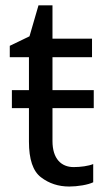

<svg xmlns="http://www.w3.org/2000/svg" viewBox="-20 -679 401 709"><path d="M86.9 -279.8V-155.8C86.9 -90.8 101.6 -46.9 131.3 -24.4C161.1 -1.5 195.8 9.8 235.8 9.8C251 9.8 267.6 8.3 284.7 5.4C301.8 2.4 314.9 -1.5 324.2 -5.9V-73.2C306.6 -65.9 277.3 -62 252 -62C206.5 -62 173.8 -92.3 173.8 -158.2V-279.8H326.2V-346.2H173.8V-467.8H319.8V-536.1H173.8V-659.2H122.1L88.9 -544.9L16.1 -509.8V-467.8H86.9V-346.2H23.9V-279.8Z"/></svg>

Font: Avrile Sans
Style: Regular
Weight: 400
Designer: Monotype Design Team, Google (font), Stefan Peev (BGR Cyrillic), Cristiano Sobral (main changes)
Foundry: The Avrile Sans Project Authors
Version: Version 3.110